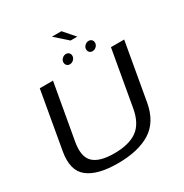

<svg xmlns="http://www.w3.org/2000/svg" viewBox="-207 -1087 1197 1251"><g transform="rotate(-30 391.0 -461.0)"><path d="M320.5 4Q166.5 4 95 -53.8Q23.5 -111.5 47.5 -245.5L123 -674.5H222.5L148.5 -257.5Q130 -153 175.8 -108.5Q221.5 -64 332.5 -64Q444 -64 505.2 -108.2Q566.5 -152.5 585 -257.5L658.5 -674.5H758L682.5 -245.5Q659 -111.5 567 -53.8Q475 4 320.5 4ZM542 -711.5Q528.5 -711.5 519.8 -720.2Q511 -729 511 -742.5Q511 -759 523.8 -771Q536.5 -783 552.5 -783Q566.5 -783 575 -774.2Q583.5 -765.5 583.5 -752Q583.5 -735.5 570.8 -723.5Q558 -711.5 542 -711.5ZM371.5 -711.5Q358 -711.5 349.2 -720.2Q340.5 -729 340.5 -742.5Q340.5 -759 353.2 -771Q366 -783 382 -783Q395.5 -783 404.2 -774.2Q413 -765.5 413 -752Q413 -735.5 400.2 -723.5Q387.5 -711.5 371.5 -711.5ZM452.5 -843.5 359.5 -926H431L503 -843.5Z"/></g></svg>

Font: Anybody ExtraExpanded Regular
Style: Italic
Weight: 400
Width: 8
Italic angle: -10°
Designer: Tyler Finck
Foundry: Etcetera Type Company
Version: Version 1.010; ttfautohint (v1.8.3) -l 8 -r 50 -G 200 -x 14 